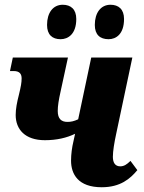

<svg xmlns="http://www.w3.org/2000/svg" viewBox="-20 -778 606 808"><path d="M437 -613C468 -613 502 -634 502 -698C502 -739 479 -758 445 -758C404 -758 379 -724 379 -673C379 -632 401 -613 437 -613ZM235 -613C266 -613 301 -634 301 -698C301 -739 278 -758 244 -758C203 -758 178 -724 178 -673C178 -632 200 -613 235 -613ZM169 -188C219 -188 261 -198 296 -215L289 -183C283 -158 279 -129 279 -102C279 -45 309 10 408 10C487 10 528 -26 558 -62L529 -101C514 -86 502 -78 486 -78C465 -78 455 -93 455 -118C455 -142 461 -178 469 -215L537 -536H364L309 -276C292 -268 279 -265 264 -265C238 -265 223 -278 223 -311C223 -332 227 -357 235 -393L266 -536H34L22 -479H38C63 -479 71 -466 71 -448C71 -431 68 -414 60 -381C51 -346 46 -319 46 -294C46 -234 85 -188 169 -188Z"/></svg>

Font: Noto Serif Condensed Black
Style: Italic
Weight: 900
Width: 3
Italic angle: -12°
Designer: Monotype Design Team
Foundry: Monotype Imaging Inc.
Version: Version 2.013